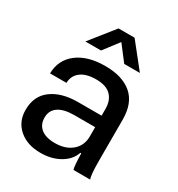

<svg xmlns="http://www.w3.org/2000/svg" viewBox="-177 -852 903 975"><g transform="rotate(30 274.5 -364.0)"><path d="M205.1 8.8Q126.5 8.8 78.6 -33Q30.8 -74.7 30.8 -143.1Q30.8 -224.6 88.4 -267.3Q146 -310.1 242.2 -310.1H379.9V-350.1Q379.9 -399.4 351.8 -427.7Q323.7 -456.1 265.1 -456.1Q206.5 -456.1 174.8 -431.6Q143.1 -407.2 142.1 -365.2H45.9Q47.4 -445.3 107.9 -491.7Q168.5 -538.1 271 -538.1Q372.1 -538.1 427.5 -490.5Q482.9 -442.9 482.9 -346.2V-107.9Q482.9 -19.5 492.2 0H394Q387.7 -17.6 386.2 -92.8H380.9Q365.2 -46.4 317.1 -18.8Q269 8.8 205.1 8.8ZM120.1 -595.2 232.9 -736.8H327.1L439.9 -595.2H348.1L279.8 -684.1L211.9 -595.2ZM133.8 -157.2Q133.8 -116.2 162.1 -93.5Q190.4 -70.8 243.2 -70.8Q305.7 -70.8 343.3 -103.3Q380.9 -135.7 380.9 -189V-243.2H258.8Q198.2 -243.2 166 -221.4Q133.8 -199.7 133.8 -157.2Z"/></g></svg>

Font: Lumene Sans Medium
Style: Regular
Weight: 500
Designer: Deni Anggara
Version: Version 1.003;Glyphs 3.1.2 (3151)